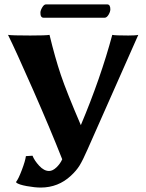

<svg xmlns="http://www.w3.org/2000/svg" viewBox="-20 -805 660 865"><path d="M451.2 -725.1H176.8Q161.6 -725.1 162.1 -748Q162.1 -757.8 170.2 -771.5Q178.2 -785.2 187 -785.2H462.9Q477.1 -785.2 477.1 -763.2Q477.1 -752 469 -738.5Q460.9 -725.1 451.2 -725.1ZM260.3 -87.4Q207.5 -221.7 128.9 -400.4Q50.3 -579.1 16.1 -647.9Q33.2 -645 116.2 -645Q186 -645 203.1 -647.9Q228 -544.9 253.9 -468Q279.8 -391.1 344.2 -241.2Q434.1 -455.1 485.8 -647.9Q498 -645 558.1 -645Q591.3 -645 603 -647.9L374 -130.9Q353 -83 338.6 -59.6Q324.2 -36.1 299.3 -13.2Q242.7 39.6 164.1 40Q136.7 40 100.6 33.4Q64.5 26.9 53.2 17.6L52.7 14.2Q63 1.5 78.4 -39.1Q93.8 -79.6 96.7 -101.6L126.5 -103.5Q134.8 -82 156.5 -58.3Q178.2 -34.7 201.2 -34.7Q217.3 -34.7 234.4 -51Q251.5 -67.4 260.3 -87.4Z"/></svg>

Font: Linux Biolinum
Style: Bold
Weight: 700
Designer: Philipp H. Poll
Foundry: Philipp H. Poll
Version: Version 1.3.2 ; ttfautohint (v0.9)